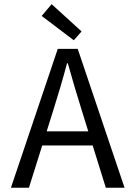

<svg xmlns="http://www.w3.org/2000/svg" viewBox="-20 -887 640 907"><path d="M31.6 0 252.9 -656.3H347.1L568.4 0H479.9L365.9 -366.6Q348.9 -421.8 332.4 -476.5Q316 -531.1 300.5 -587.7H296.5Q281.5 -531.1 265.4 -476.5Q249.3 -421.8 231.9 -366.6L116.6 0ZM148 -199.9V-266.6H449.4V-199.9ZM328.6 -696.8 176.9 -811.7 223.9 -867.3 365.4 -738.5Z"/></svg>

Font: Source Code Pro ExtraLight
Style: Regular
Weight: 200
Monospace: yes
Designer: Paul D. Hunt, Teo Tuominen
Foundry: Adobe
Version: Version 1.026;hotconv 1.1.0;makeotfexe 2.6.0